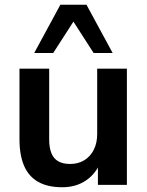

<svg xmlns="http://www.w3.org/2000/svg" viewBox="-20 -778 619 808"><path d="M242 10Q181 10 141 -12.5Q101 -35 81.5 -80Q62 -125 62 -192V-489H187V-190Q187 -156 196.5 -133Q206 -110 225.5 -99Q245 -88 275 -88Q309 -88 334.5 -103.5Q360 -119 374.5 -147.5Q389 -176 389 -214V-489H514V0H392V-102H406Q385 -48 342.5 -19Q300 10 242 10ZM124 -555 234 -758H344L454 -555H374L289 -687L204 -555Z"/></svg>

Font: Nunito Sans 12pt ExtraLight
Style: Bold
Weight: 700
Version: Version 3.101;gftools[0.9.27]